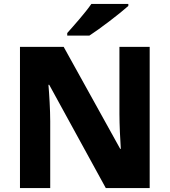

<svg xmlns="http://www.w3.org/2000/svg" viewBox="-20 -951 858 971"><path d="M629 -921V-931H442C411 -886 353 -821 320 -784V-771H432C485 -805 587 -883 629 -921ZM737 0V-714H584V-374C584 -322 588 -241 591 -198H588L302 -714H81V0H234V-338C234 -395 229 -476 225 -522H229L515 0Z"/></svg>

Font: Noto Sans Lao UI ExtBd
Style: Regular
Weight: 800
Designer: Monotype Design Team
Foundry: Monotype Imaging Inc.
Version: Version 2.000